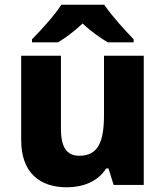

<svg xmlns="http://www.w3.org/2000/svg" viewBox="-20 -837 703 816"><path d="M423 -817H241C212 -772 153 -707 116 -670V-657H227C262 -679 296 -704 331 -737C366 -704 403 -678 438 -657H548V-670C513 -706 453 -772 423 -817ZM591 -600H422V-350C422 -237 399 -175 317 -175C262 -175 239 -214 239 -289V-600H70V-242C70 -101 151 -41 264 -41C332 -41 396 -65 431 -121H441L463 -51H591Z"/></svg>

Font: Noto Sans Tamil UI ExtraBold
Style: Regular
Weight: 800
Designer: Jelle Bosma - Monotype Design Team
Foundry: Monotype Imaging Inc.
Version: Version 2.004